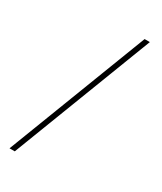

<svg xmlns="http://www.w3.org/2000/svg" viewBox="-195 -782 771 914"><g transform="rotate(30 191.0 -325.0)"><path d="M346.2 -710.9C346.2 -710.9 317.4 -710.9 317.4 -710.9C317.4 -710.9 20.5 61 20.5 61C20.5 61 49.3 61 49.3 61C49.3 61 346.2 -710.9 346.2 -710.9Z"/></g></svg>

Font: WOX
Style: Regular
Weight: 500
Designer: Google
Foundry: ""
Version: ""